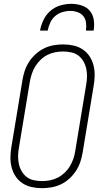

<svg xmlns="http://www.w3.org/2000/svg" viewBox="-20 -975 540 1003"><path d="M200 8Q200 8 199.5 8Q199 8 199 8Q171 8 144.5 2Q118 -4 96.5 -18.5Q75 -33 61 -54.5Q47 -76 40.5 -101.5Q34 -127 34.5 -155Q35 -183 40 -210L97 -555Q101 -580 109 -604.5Q117 -629 131.5 -651.5Q146 -674 166.5 -692.5Q187 -711 210.5 -722.5Q234 -734 259.5 -738.5Q285 -743 310 -743Q310 -743 310 -743Q310 -743 310 -743Q338 -743 364.5 -737Q391 -731 412.5 -716.5Q434 -702 448 -680.5Q462 -659 468.5 -633.5Q475 -608 474.5 -580Q474 -552 469 -525L412 -180Q408 -155 400 -130.5Q392 -106 377.5 -83.5Q363 -61 343 -42.5Q323 -24 299 -12.5Q275 -1 249.5 3.5Q224 8 200 8ZM200 -29Q220 -29 241 -33Q262 -37 281.5 -47Q301 -57 317.5 -72.5Q334 -88 345 -106.5Q356 -125 363 -145Q370 -165 373 -186L430 -531Q434 -552 434.5 -574Q435 -596 430.5 -616.5Q426 -637 415.5 -655Q405 -673 389 -685Q373 -697 352 -701.5Q331 -706 309 -706Q289 -706 268 -702Q247 -698 227.5 -688Q208 -678 192 -662.5Q176 -647 164.5 -628.5Q153 -610 146.5 -590Q140 -570 136 -549L79 -204Q75 -183 74.5 -161Q74 -139 78.5 -118.5Q83 -98 93.5 -80Q104 -62 120 -50Q136 -38 157 -33.5Q178 -29 200 -29ZM189 -815Q194 -843 207 -870.5Q220 -898 243 -918Q266 -938 295 -946.5Q324 -955 352 -955Q380 -955 406.5 -946.5Q433 -938 449.5 -918Q466 -898 470 -870.5Q474 -843 469 -815H429Q432 -835 429.5 -855.5Q427 -876 415.5 -890.5Q404 -905 385.5 -911.5Q367 -918 346 -918Q326 -918 305 -911.5Q284 -905 267.5 -890.5Q251 -876 242 -855.5Q233 -835 229 -815Z"/></svg>

Font: Iosevka SS04 Extralight
Style: Italic
Weight: 200
Italic angle: -9°
Monospace: yes
Designer: Belleve Invis
Foundry: Belleve Invis
Version: Version 19.0.0; ttfautohint (v1.8.4)